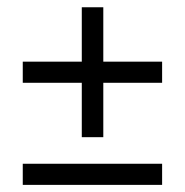

<svg xmlns="http://www.w3.org/2000/svg" viewBox="-20 -519 519 539"><path d="M209.6 -133.9V-286.6H43.9V-345.9H209.6V-498.6H270V-345.9H435.1V-286.6H270V-133.9ZM43.9 0V-59.3H435.1V0Z"/></svg>

Font: Rokkitt SemiBold
Style: Regular
Weight: 600
Designer: Vernon Adams
Foundry: Vernon Adams
Version: Version 3.103